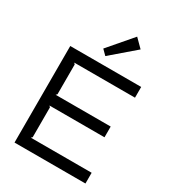

<svg xmlns="http://www.w3.org/2000/svg" viewBox="-255 -1254 1264 1395"><g transform="rotate(30 377.5 -556.0)"><path d="M545 -1044 347 -874 307 -914 477 -1112ZM685 0H90V-810H685V-720H175L185 -710V-460L175 -450H637V-360H175L185 -350V-100L175 -90H685Z"/></g></svg>

Font: TypoPRO Sinkin Sans
Style: 400 Regular
Weight: 400
Designer: Keith Bates
Foundry: K-Type
Version: Sinkin Sans (version 1.0)  by Keith Bates   •   © 2014   www